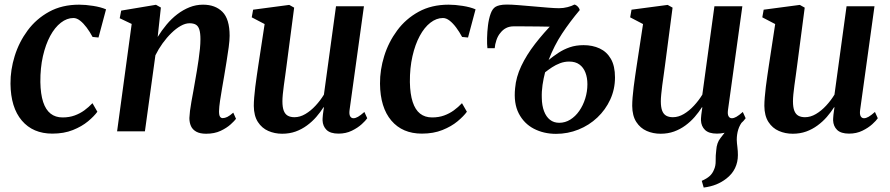

<svg xmlns="http://www.w3.org/2000/svg" viewBox="-20 -576 3904 842"><path d="M209.5 10Q124.5 10 75.8 -47.2Q27 -104.5 26 -209Q25.5 -269.5 44.5 -330.5Q63.5 -391.5 101.2 -442.5Q139 -493.5 195.5 -524.5Q252 -555.5 327 -555.5Q355 -555.5 388.5 -550.2Q422 -545 445 -535L412 -411.5L386 -414Q374 -436.5 360 -455.2Q346 -474 331.2 -485.5Q316.5 -497 302 -497Q273.5 -497 247 -476.5Q220.5 -456 200.2 -418.5Q180 -381 168.2 -329.5Q156.5 -278 157 -216Q158 -163 169.2 -128.8Q180.5 -94.5 201.8 -77.8Q223 -61 254.5 -61Q283.5 -61 307 -69.5Q330.5 -78 349.8 -92Q369 -106 385.5 -123.5L407 -86Q393 -66.5 366 -44Q339 -21.5 299.8 -5.8Q260.5 10 209.5 10Z M671.5 -414Q689 -442.5 710.5 -468.2Q732 -494 757.5 -513.5Q783 -533 811.2 -544.2Q839.5 -555.5 870.5 -555.5Q924 -555.5 955.5 -524Q987 -492.5 987 -419Q987 -399.5 983 -369.2Q979 -339 973.5 -306Q968 -273 963.5 -245Q959 -219 954 -190Q949 -161 945 -134.2Q941 -107.5 940.5 -88Q940.5 -70.5 945 -64.2Q949.5 -58 956.5 -58Q966 -58 976.8 -63.2Q987.5 -68.5 1003 -82L1015 -55Q1009 -46.5 991.8 -30.8Q974.5 -15 947.5 -2.2Q920.5 10.5 884 10.5Q857 10.5 840.8 1.5Q824.5 -7.5 817.5 -23Q810.5 -38.5 810.5 -58.5Q811 -71 813.2 -89.8Q815.5 -108.5 819.5 -130.5Q823.5 -152.5 827.8 -175.8Q832 -199 835.5 -220Q839.5 -242 843.5 -266.2Q847.5 -290.5 851 -314.8Q854.5 -339 856.8 -362Q859 -385 859 -404Q859 -431 854.2 -446.2Q849.5 -461.5 839 -467.8Q828.5 -474 811 -474Q793 -474 772.5 -462.5Q752 -451 731.8 -431.2Q711.5 -411.5 693.2 -386.2Q675 -361 661.5 -333.5L615.5 0H493.5L557.5 -471L505 -496L511.5 -529.5L664 -555L685.5 -543Z M1217.5 10.5Q1184.5 10.5 1156.5 -1.8Q1128.5 -14 1111 -41Q1093.5 -68 1093 -111.5Q1093 -128 1094.8 -149.5Q1096.5 -171 1099.5 -195.2Q1102.5 -219.5 1106 -243Q1109.5 -266.5 1112.5 -287L1140.5 -470.5L1084 -500L1090 -533.5L1248.5 -554.5L1270 -542.5L1236.5 -287Q1234 -266.5 1230.8 -244.5Q1227.5 -222.5 1224.8 -201.5Q1222 -180.5 1220.2 -162.5Q1218.5 -144.5 1218.5 -132Q1218.5 -105.5 1224.5 -90.2Q1230.5 -75 1242.2 -68.5Q1254 -62 1271.5 -62Q1295.5 -62 1319.2 -76Q1343 -90 1364 -112.8Q1385 -135.5 1400.5 -161L1453.5 -548.5H1576L1513 -93.5Q1510.5 -75 1515.5 -66.2Q1520.5 -57.5 1530 -57.5Q1539 -57.5 1550 -63.8Q1561 -70 1578 -85L1590.5 -57.5Q1584 -47.5 1566.5 -31.5Q1549 -15.5 1523 -2.8Q1497 10 1464.5 10Q1429 10 1412.2 -6.2Q1395.5 -22.5 1394.5 -48.5Q1394.5 -51.5 1394.8 -58Q1395 -64.5 1396 -72.8Q1397 -81 1398.2 -89.5Q1399.5 -98 1400.5 -105L1399 -106Q1385 -84 1367 -63.2Q1349 -42.5 1326.2 -25.8Q1303.5 -9 1276.5 0.8Q1249.5 10.5 1217.5 10.5Z M1830 10Q1745 10 1696.2 -47.2Q1647.5 -104.5 1646.5 -209Q1646 -269.5 1665 -330.5Q1684 -391.5 1721.8 -442.5Q1759.5 -493.5 1816 -524.5Q1872.5 -555.5 1947.5 -555.5Q1975.5 -555.5 2009 -550.2Q2042.5 -545 2065.5 -535L2032.5 -411.5L2006.5 -414Q1994.5 -436.5 1980.5 -455.2Q1966.5 -474 1951.8 -485.5Q1937 -497 1922.5 -497Q1894 -497 1867.5 -476.5Q1841 -456 1820.8 -418.5Q1800.5 -381 1788.8 -329.5Q1777 -278 1777.5 -216Q1778.5 -163 1789.8 -128.8Q1801 -94.5 1822.2 -77.8Q1843.5 -61 1875 -61Q1904 -61 1927.5 -69.5Q1951 -78 1970.2 -92Q1989.5 -106 2006 -123.5L2027.5 -86Q2013.5 -66.5 1986.5 -44Q1959.5 -21.5 1920.2 -5.8Q1881 10 1830 10Z M2149.5 -364.5H2117.5Q2115.5 -382 2116 -409Q2116.5 -436 2120 -464.5Q2123.5 -493 2131.5 -515.5Q2139.5 -538 2153 -546Q2159 -550 2171.5 -553Q2184 -556 2203.5 -556Q2222.5 -556 2253.5 -553.5Q2284.5 -551 2318.8 -548Q2353 -545 2383.2 -542.5Q2413.5 -540 2431.5 -540Q2451 -540 2469.2 -544.8Q2487.5 -549.5 2499 -556Q2503 -555.5 2507.8 -552.2Q2512.5 -549 2516.5 -544Q2520.5 -539 2522.5 -532Q2479.5 -481 2445 -428.8Q2410.5 -376.5 2386 -313Q2406.5 -329.5 2429.2 -344.5Q2452 -359.5 2479 -368.8Q2506 -378 2539.5 -378Q2578.5 -378 2609.8 -363.5Q2641 -349 2659 -317.8Q2677 -286.5 2677 -236.5Q2677 -184.5 2656.2 -139.5Q2635.5 -94.5 2599.5 -60.5Q2563.5 -26.5 2516.8 -7.8Q2470 11 2418.5 11Q2364.5 11 2321.2 -11.5Q2278 -34 2255 -78.5Q2232 -123 2239 -189.5Q2243 -238 2266 -286.5Q2289 -335 2326.2 -383.2Q2363.5 -431.5 2411 -480L2400 -459Q2395.5 -459 2380.8 -459.2Q2366 -459.5 2345.5 -459.8Q2325 -460 2303.2 -460.2Q2281.5 -460.5 2262.8 -460.5Q2244 -460.5 2233.5 -460.5Q2214 -460.5 2199.8 -453.2Q2185.5 -446 2175 -432.5Q2163.5 -419.5 2157 -400Q2150.5 -380.5 2149.5 -364.5ZM2432.5 -37.5Q2458.5 -37.5 2481 -51.5Q2503.5 -65.5 2520.2 -89.5Q2537 -113.5 2546.5 -144Q2556 -174.5 2556 -206.5Q2556 -235.5 2547.2 -258Q2538.5 -280.5 2521 -293.2Q2503.5 -306 2476 -306Q2455.5 -306 2436.2 -298.8Q2417 -291.5 2400.8 -280.8Q2384.5 -270 2370.5 -259Q2363.5 -232.5 2359.2 -203.5Q2355 -174.5 2356 -146.5Q2356.5 -113 2365.8 -88.5Q2375 -64 2391.8 -50.8Q2408.5 -37.5 2432.5 -37.5Z M3066 246.5 3057.5 217Q3079.5 207.5 3092 196.2Q3104.5 185 3111 168.5Q3119 151.5 3118.5 129Q3118 106.5 3121 83Q3123 50 3139.8 29.2Q3156.5 8.5 3169 -8.5L3240 -48.5Q3224 -29 3217.5 -7.8Q3211 13.5 3211 37.5Q3211.5 51.5 3213.8 69.2Q3216 87 3216 104Q3216 135 3203.5 161.2Q3191 187.5 3165 207.5Q3145 223 3121 232.8Q3097 242.5 3066 246.5ZM2877 10.5Q2844 10.5 2816 -1.8Q2788 -14 2770.5 -41Q2753 -68 2752.5 -111.5Q2752.5 -128 2754.2 -149.5Q2756 -171 2759 -195.2Q2762 -219.5 2765.5 -243Q2769 -266.5 2772 -287L2800 -470.5L2743.5 -500L2749.5 -533.5L2908 -554.5L2929.5 -542.5L2896 -287Q2893.5 -266.5 2890.2 -244.5Q2887 -222.5 2884.2 -201.5Q2881.5 -180.5 2879.8 -162.5Q2878 -144.5 2878 -132Q2878 -105.5 2884 -90.2Q2890 -75 2901.8 -68.5Q2913.5 -62 2931 -62Q2955 -62 2978.8 -76Q3002.5 -90 3023.5 -112.8Q3044.5 -135.5 3060 -161L3113 -548.5H3235.5L3172.5 -93.5Q3170 -75 3175 -66.2Q3180 -57.5 3189.5 -57.5Q3198.5 -57.5 3209.5 -63.8Q3220.5 -70 3237.5 -85L3250 -57.5Q3243.5 -47.5 3226 -31.5Q3208.5 -15.5 3182.5 -2.8Q3156.5 10 3124 10Q3088.5 10 3071.8 -6.2Q3055 -22.5 3054 -48.5Q3054 -51.5 3054.2 -58Q3054.5 -64.5 3055.5 -72.8Q3056.5 -81 3057.8 -89.5Q3059 -98 3060 -105L3058.5 -106Q3044.5 -84 3026.5 -63.2Q3008.5 -42.5 2985.8 -25.8Q2963 -9 2936 0.8Q2909 10.5 2877 10.5Z M3456.5 10.5Q3423.5 10.5 3395.5 -1.8Q3367.5 -14 3350 -41Q3332.5 -68 3332 -111.5Q3332 -128 3333.8 -149.5Q3335.5 -171 3338.5 -195.2Q3341.5 -219.5 3345 -243Q3348.5 -266.5 3351.5 -287L3379.5 -470.5L3323 -500L3329 -533.5L3487.5 -554.5L3509 -542.5L3475.5 -287Q3473 -266.5 3469.8 -244.5Q3466.5 -222.5 3463.8 -201.5Q3461 -180.5 3459.2 -162.5Q3457.5 -144.5 3457.5 -132Q3457.5 -105.5 3463.5 -90.2Q3469.5 -75 3481.2 -68.5Q3493 -62 3510.5 -62Q3534.5 -62 3558.2 -76Q3582 -90 3603 -112.8Q3624 -135.5 3639.5 -161L3692.5 -548.5H3815L3752 -93.5Q3749.5 -75 3754.5 -66.2Q3759.5 -57.5 3769 -57.5Q3778 -57.5 3789 -63.8Q3800 -70 3817 -85L3829.5 -57.5Q3823 -47.5 3805.5 -31.5Q3788 -15.5 3762 -2.8Q3736 10 3703.5 10Q3668 10 3651.2 -6.2Q3634.5 -22.5 3633.5 -48.5Q3633.5 -51.5 3633.8 -58Q3634 -64.5 3635 -72.8Q3636 -81 3637.2 -89.5Q3638.5 -98 3639.5 -105L3638 -106Q3624 -84 3606 -63.2Q3588 -42.5 3565.2 -25.8Q3542.5 -9 3515.5 0.8Q3488.5 10.5 3456.5 10.5Z"/></svg>

Font: Merriweather 48pt SemiBold
Style: Italic
Weight: 600
Italic angle: -7.8°
Designer: Eben Sorkin
Foundry: Eben Sorkin
Version: Version 2.101